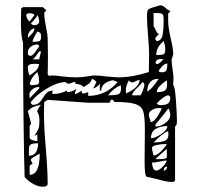

<svg xmlns="http://www.w3.org/2000/svg" viewBox="-20 -680 749 725"><path d="M648 -223Q648 -204 641 -203V0Q641 7 627 7Q609 7 567 -5Q543 -11 536 -12Q530 -13 528 -27.5Q526 -42 526 -72L527 -190Q527 -239 521 -259Q515 -279 491.5 -287Q468 -295 412 -295Q408 -304 402 -304Q400 -304 397 -299.5Q394 -295 394 -292H313L160 -303L147 -295L146 -253Q146 -199 153 -120Q154 -108 157 -65.5Q160 -23 160 14Q160 25 141 25Q124 25 104.5 14Q85 3 73 -12Q71 -62 69 -217Q67 -372 67 -518Q59 -545 59 -594L60 -648L67 -653H141Q142 -653 147.5 -648Q153 -643 155 -641Q155 -640 151 -636.5Q147 -633 147 -629Q147 -617 150 -599.5Q153 -582 154 -577Q160 -547 160 -537L161 -472Q161 -430 160.5 -417Q160 -404 160 -403Q160 -394 167 -394L176 -395Q192 -395 210 -392Q240 -388 270 -388Q288 -388 309 -391.5Q330 -395 338 -395Q354 -395 384 -391Q391 -391 404.5 -389.5Q418 -388 428 -388Q480 -388 542 -408L543 -472Q543 -497 539 -545Q535 -593 535 -617Q535 -638 539 -643Q543 -648 561 -653L585 -660Q591 -660 596 -657Q601 -654 605 -650Q615 -640 623 -640Q623 -637 620.5 -634Q618 -631 615 -629V-599Q615 -577 625 -533Q634 -497 634 -475Q633 -470 631 -464Q629 -458 628 -456Q628 -441 632 -415Q633 -409 634 -401Q635 -393 635 -382L634 -358Q640 -357 644 -305Q648 -253 648 -227ZM560 -580Q563 -579 568.5 -565.5Q574 -552 579 -552Q581 -552 582 -553Q572 -545 567 -537L566 -535Q566 -532 568 -529Q570 -526 572 -525Q590 -526 594 -548.5Q598 -571 598 -602Q598 -617 596 -622.5Q594 -628 586.5 -629.5Q579 -631 560 -631ZM79 -623Q79 -618 83 -609.5Q87 -601 92 -599L110 -623Q110 -625 105 -627.5Q100 -630 95 -630Q79 -630 79 -623ZM121 -623Q119 -616 109.5 -605.5Q100 -595 97 -592Q100 -585 110 -585Q117 -585 122.5 -588.5Q128 -592 128 -600Q128 -605 125.5 -613.5Q123 -622 121 -623ZM110 -574Q85 -565 85 -537Q96 -547 103 -555.5Q110 -564 110 -574ZM135 -541Q135 -550 133 -554Q131 -558 121 -561Q119 -558 111 -543.5Q103 -529 103 -522Q121 -522 128 -524.5Q135 -527 135 -541ZM585 -555Q583 -553 582 -553Q584 -555 585 -555ZM604 -493Q604 -509 598 -525Q570 -502 570 -472Q591 -472 597.5 -475Q604 -478 604 -493ZM85 -481Q85 -469 95 -469Q103 -469 115 -486.5Q127 -504 128 -505Q128 -507 125.5 -509.5Q123 -512 121 -512Q107 -512 96 -503.5Q85 -495 85 -481ZM128 -456 135 -486H128Q111 -460 103 -456ZM598 -456 588 -457Q579 -457 574.5 -454.5Q570 -452 567 -444Q567 -442 569 -440Q571 -438 572 -438Q579 -438 587.5 -446.5Q596 -455 598 -456ZM612 -440Q600 -440 590 -427Q580 -414 579 -413Q580 -407 591 -407Q605 -407 608.5 -415.5Q612 -424 612 -440ZM128 -438 114 -439H110Q85 -439 85 -426Q85 -422 86.5 -411.5Q88 -401 92 -395Q96 -398 106 -405Q116 -412 121 -419.5Q126 -427 128 -438ZM128 -370Q128 -374 126.5 -386.5Q125 -399 121 -408Q98 -388 92 -364Q92 -363 97 -358Q99 -358 113.5 -359.5Q128 -361 128 -370ZM313 -332V-318Q380 -318 424 -370Q421 -372 415.5 -374Q410 -376 406 -377Q388 -374 375.5 -364.5Q363 -355 362 -338H357V-364Q347 -350 332 -346L344 -370Q344 -372 337.5 -377Q331 -382 327 -382Q324 -369 310.5 -360.5Q297 -352 295 -351Q292 -357 281 -360.5Q270 -364 264 -364V-371Q259 -371 251.5 -367.5Q244 -364 240 -364Q233 -364 231 -367Q229 -370 227 -370Q197 -370 156 -345Q115 -320 97 -295L96 -292Q96 -290 99 -287.5Q102 -285 103 -284Q118 -284 126.5 -291Q135 -298 143 -312Q151 -325 158 -331Q165 -337 178 -338V-325Q208 -325 233 -338V-332Q243 -332 253.5 -336Q264 -340 270 -346Q269 -344 266 -338.5Q263 -333 263 -325Q271 -325 288 -338Q288 -327 295 -327Q299 -327 305 -329.5Q311 -332 313 -332ZM536 -334Q553 -345 565.5 -363Q578 -381 579 -382H576Q556 -382 546 -369Q536 -356 536 -334ZM456 -327Q507 -351 507 -378Q501 -378 493 -373.5Q485 -369 480 -369Q475 -369 472.5 -370.5Q470 -372 467 -377Q460 -364 457.5 -355.5Q455 -347 455 -336ZM610 -377Q594 -366 583 -355Q572 -344 572 -332Q592 -332 601.5 -337.5Q611 -343 611 -360ZM525 -359Q525 -364 523.5 -366Q522 -368 517 -370Q513 -362 499 -349Q491 -342 485 -334Q479 -326 479 -320H510Q512 -320 518.5 -336Q525 -352 525 -359ZM437 -346 436 -358Q408 -347 388 -320Q414 -320 425.5 -323.5Q437 -327 437 -346ZM91 -324 92 -309 128 -346V-352Q111 -351 101 -341.5Q91 -332 91 -324ZM623 -312Q623 -314 620.5 -317Q618 -320 615 -320Q602 -320 572 -290Q575 -283 587 -283Q605 -283 614 -289Q623 -295 623 -312ZM135 -284Q100 -279 85 -260Q88 -250 92 -235.5Q96 -221 97 -214Q97 -212 94.5 -208.5Q92 -205 92 -203V-160Q92 -154 103.5 -150.5Q115 -147 121 -147V-172L110 -167Q122 -185 125.5 -194.5Q129 -204 129 -225Q129 -246 120 -260Q121 -263 125 -270.5Q129 -278 135 -284ZM549 -219Q567 -219 591 -271L579 -272Q567 -272 554.5 -265Q542 -258 542 -246Q542 -242 545.5 -232Q549 -222 549 -219ZM623 -246Q623 -251 621 -258.5Q619 -266 615 -271Q615 -268 582 -228Q576 -221 572 -216Q568 -211 567 -210V-202Q586 -202 604.5 -215.5Q623 -229 623 -246ZM550 -158Q565 -158 588.5 -173.5Q612 -189 612 -204Q585 -204 567.5 -193Q550 -182 550 -158ZM616 -172 615 -185Q592 -176 560 -142Q584 -142 600 -147.5Q616 -153 616 -172ZM89 -92Q108 -92 116 -105.5Q124 -119 124 -139Q105 -139 98 -135.5Q91 -132 90 -125Q89 -118 89 -92ZM610 -136H603Q590 -136 572 -132.5Q554 -129 554 -121Q554 -116 556 -107.5Q558 -99 560 -93Q572 -93 586.5 -107Q601 -121 610 -136ZM567 -79H579Q610 -79 610 -86V-118Q569 -83 567 -79ZM130 -100Q129 -99 112.5 -90Q96 -81 96 -75Q96 -75 96 -74.5Q96 -74 97 -74L103 -62L92 -55V-20Q130 -20 130 -100ZM610 -74Q601 -74 583 -70Q565 -66 554 -66Q554 -58 557.5 -47Q561 -36 570 -36Q580 -36 593.5 -49.5Q607 -63 610 -74ZM611 -51Q605 -51 602 -47.5Q599 -44 598 -36Q604 -36 607.5 -40.5Q611 -45 611 -51Z"/></svg>

Font: Cabin Sketch
Style: Regular
Weight: 400
Version: Version 1.100